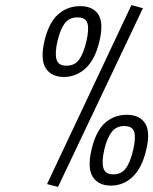

<svg xmlns="http://www.w3.org/2000/svg" viewBox="-20 -726 599 751"><path d="M283 -658Q251 -658 233.5 -635Q216 -612 205 -566Q194 -518 201 -493.5Q208 -469 240 -469Q272 -469 289.5 -493Q307 -517 318 -565Q329 -612 322 -635Q315 -658 283 -658ZM494 -706 539 -694 207 5 164 -6ZM154 -566Q171 -638 207.5 -670Q244 -702 294 -702Q343 -702 364.5 -669.5Q386 -637 369 -565Q352 -493 315 -459Q278 -425 230 -425Q181 -425 159 -459Q137 -493 154 -566ZM338 -141Q355 -213 390.5 -245Q426 -277 476 -277Q525 -277 547 -244.5Q569 -212 552 -140Q535 -68 498.5 -34Q462 0 414 0Q365 0 343 -34Q321 -68 338 -141ZM388 -141Q377 -93 384.5 -68.5Q392 -44 423 -44Q455 -44 472.5 -68Q490 -92 501 -140Q512 -187 505 -210Q498 -233 466 -233Q435 -233 417 -210Q399 -187 388 -141Z"/></svg>

Font: Panefresco 250wt
Style: Italic
Weight: 300
Version: Version 1.000